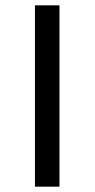

<svg xmlns="http://www.w3.org/2000/svg" viewBox="-20 -700 355 720"><path d="M111 0V-680H203V0Z"/></svg>

Font: Martel Sans
Style: Regular
Weight: 400
Designer: Dan Reynolds and Mathieu Réguer
Foundry: Dan Reynolds and Mathieu Réguer
Version: Version 1.001;PS 001.001;hotconv 1.0.70;makeotf.lib2.5.58329